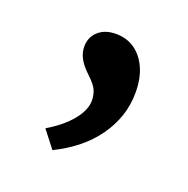

<svg xmlns="http://www.w3.org/2000/svg" viewBox="-63 -155 374 381"><g transform="rotate(20 124.5 35.0)"><path d="M55 129Q87 110 105 88Q123 66 123 46Q123 35 119 25Q115 15 99 0Q85 -13 78.5 -25Q72 -37 72 -50Q72 -70 86 -82.5Q100 -95 123 -95Q146 -95 163 -83Q180 -71 189.5 -49.5Q199 -28 199 1Q199 28 191 51.5Q183 75 168 96Q153 117 132 134Q111 151 83 165Z"/></g></svg>

Font: Mach Light
Style: Regular
Weight: 300
Version: Version 1.002